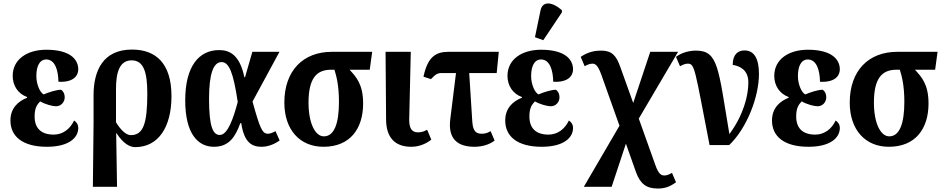

<svg xmlns="http://www.w3.org/2000/svg" viewBox="-20 -834 5423 1104"><path d="M250 10C376 10 430 -42 430 -98C430 -119 419 -133 406 -141C383 -92 341 -60 289 -60C216 -60 179 -97 179 -165C179 -217 196 -235 211 -251C240 -234 282 -223 302 -223C333 -223 352 -249 352 -274C352 -297 341 -313 331 -318C300 -317 260 -303 231 -291C209 -303 189 -350 189 -397C189 -452 207 -492 246 -492C296 -492 315 -431 316 -364C400 -359 430 -397 430 -435C430 -492 384 -548 246 -548C135 -548 53 -492 53 -398C53 -342 83 -295 136 -276V-272C85 -252 40 -213 40 -141C40 -51 108 10 250 10Z M514 240H653L648 -68H650C691 -5 729 12 757 12C892 12 966 -105 966 -281C966 -469 877 -549 739 -549C574 -549 518 -430 518 -287V-126ZM732 -57C704 -57 673 -88 647 -131V-323C647 -417 667 -487 737 -487C805 -487 827 -421 827 -297C827 -123 804 -57 732 -57Z M1210 10C1300 10 1334 -51 1362 -126H1367C1384 -14 1428 10 1484 10C1525 10 1562 -8 1588 -26L1564 -80C1550 -72 1534 -65 1521 -65C1488 -65 1475 -95 1432 -250L1587 -536H1431L1389 -390H1385C1359 -517 1302 -546 1240 -546C1123 -546 1045 -452 1045 -257C1045 -65 1118 10 1210 10ZM1244 -58C1205 -58 1182 -104 1182 -265C1182 -410 1207 -477 1254 -477C1298 -477 1322 -414 1347 -248C1322 -153 1289 -58 1244 -58Z M1840 10C1994 10 2068 -95 2068 -239C2068 -349 2028 -392 1990 -433H2106L2120 -536H1888C1724 -536 1615 -429 1615 -244C1615 -88 1704 10 1840 10ZM1842 -50C1794 -50 1754 -122 1754 -244C1754 -382 1799 -433 1883 -433H1903C1913 -401 1929 -346 1929 -249C1929 -124 1902 -50 1842 -50Z M2345 10C2396 10 2436 -12 2460 -31L2436 -88C2418 -78 2404 -73 2383 -73C2347 -73 2332 -98 2333 -149L2342 -536H2197L2200 -148C2200 -40 2254 10 2345 10Z M2709 10C2757 10 2800 -6 2824 -26L2801 -80C2781 -68 2767 -65 2749 -65C2707 -65 2698 -93 2695 -145L2678 -414H2836L2848 -536H2558C2486 -536 2439 -507 2415 -393L2458 -379C2486 -408 2494 -414 2523 -414H2602L2569 -148C2555 -34 2612 10 2709 10Z M3104 -603 3211 -763V-775C3162 -820 3100 -834 3088 -774L3056 -620ZM3095 10C3221 10 3275 -42 3275 -98C3275 -119 3264 -133 3251 -141C3228 -92 3186 -60 3134 -60C3061 -60 3024 -97 3024 -165C3024 -217 3041 -235 3056 -251C3085 -234 3127 -223 3147 -223C3178 -223 3197 -249 3197 -274C3197 -297 3186 -313 3176 -318C3145 -317 3105 -303 3076 -291C3054 -303 3034 -350 3034 -397C3034 -452 3052 -492 3091 -492C3141 -492 3160 -431 3161 -364C3245 -359 3275 -397 3275 -435C3275 -492 3229 -548 3091 -548C2980 -548 2898 -492 2898 -398C2898 -342 2928 -295 2981 -276V-272C2930 -252 2885 -213 2885 -141C2885 -51 2953 10 3095 10Z M3337 240H3497L3579 -8L3637 156C3662 224 3697 250 3762 250C3803 250 3831 240 3867 214L3844 160C3831 167 3817 175 3801 175C3783 175 3767 169 3748 114L3653 -152L3879 -536H3719L3621 -242L3547 -448C3523 -516 3498 -543 3436 -543C3411 -543 3367 -540 3319 -507L3342 -453C3352 -460 3371 -468 3386 -468C3404 -468 3418 -458 3437 -406L3542 -111Z M4060 0H4173C4273 -95 4344 -275 4344 -409C4344 -496 4317 -544 4261 -544C4225 -544 4193 -523 4193 -461C4235 -454 4283 -432 4283 -360C4283 -284 4255 -172 4174 -63C4110 -442 4111 -543 3982 -543C3945 -543 3899 -532 3867 -507L3890 -453C3908 -463 3922 -468 3935 -468C3976 -468 3975 -436 4060 0Z M4629 10C4755 10 4809 -42 4809 -98C4809 -119 4798 -133 4785 -141C4762 -92 4720 -60 4668 -60C4595 -60 4558 -97 4558 -165C4558 -217 4575 -235 4590 -251C4619 -234 4661 -223 4681 -223C4712 -223 4731 -249 4731 -274C4731 -297 4720 -313 4710 -318C4679 -317 4639 -303 4610 -291C4588 -303 4568 -350 4568 -397C4568 -452 4586 -492 4625 -492C4675 -492 4694 -431 4695 -364C4779 -359 4809 -397 4809 -435C4809 -492 4763 -548 4625 -548C4514 -548 4432 -492 4432 -398C4432 -342 4462 -295 4515 -276V-272C4464 -252 4419 -213 4419 -141C4419 -51 4487 10 4629 10Z M5091 10C5245 10 5319 -95 5319 -239C5319 -349 5279 -392 5241 -433H5357L5371 -536H5139C4975 -536 4866 -429 4866 -244C4866 -88 4955 10 5091 10ZM5093 -50C5045 -50 5005 -122 5005 -244C5005 -382 5050 -433 5134 -433H5154C5164 -401 5180 -346 5180 -249C5180 -124 5153 -50 5093 -50Z"/></svg>

Font: Noto Serif Condensed
Style: Bold
Weight: 700
Width: 3
Designer: Monotype Design Team
Foundry: Monotype Imaging Inc.
Version: Version 2.015